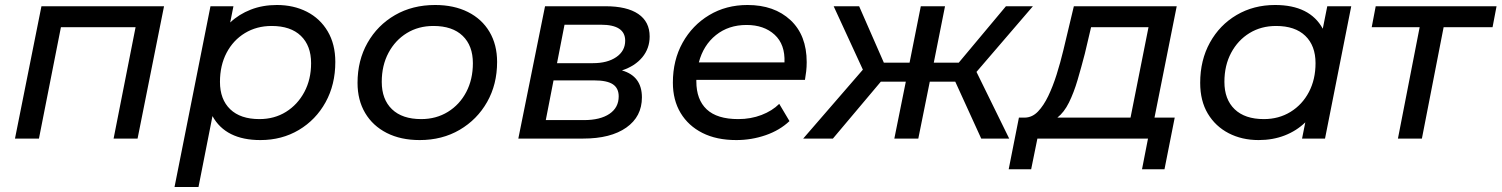

<svg xmlns="http://www.w3.org/2000/svg" viewBox="-20 -555 6014 769"><path d="M40 0 146 -530H637L531 0H435L523 -446H224L136 0Z M1023 6Q884 6 831 -90L775 194H679L823 -530H915L902 -465Q937 -498 984.5 -516.5Q1032 -535 1089 -535Q1156 -535 1209 -508Q1262 -481 1292.5 -429.5Q1323 -378 1323 -307Q1323 -216 1284 -145.5Q1245 -75 1177 -34.5Q1109 6 1023 6ZM1019 -78Q1079 -78 1125.5 -107Q1172 -136 1199 -186.5Q1226 -237 1226 -302Q1226 -372 1185 -411.5Q1144 -451 1068 -451Q1008 -451 961 -422.5Q914 -394 887.5 -343.5Q861 -293 861 -227Q861 -157 902 -117.5Q943 -78 1019 -78Z M1661 6Q1585 6 1529 -22.5Q1473 -51 1442.5 -102.5Q1412 -154 1412 -223Q1412 -313 1452 -383.5Q1492 -454 1562 -494.5Q1632 -535 1723 -535Q1798 -535 1854 -507Q1910 -479 1940.5 -427.5Q1971 -376 1971 -307Q1971 -217 1931 -146.5Q1891 -76 1821 -35Q1751 6 1661 6ZM1667 -78Q1727 -78 1774 -107Q1821 -136 1847.5 -186.5Q1874 -237 1874 -302Q1874 -372 1833 -411.5Q1792 -451 1716 -451Q1656 -451 1609.5 -422.5Q1563 -394 1536 -343.5Q1509 -293 1509 -227Q1509 -157 1550 -117.5Q1591 -78 1667 -78Z M2056 0 2163 -530H2405Q2491 -530 2536.5 -499Q2582 -468 2582 -409Q2582 -361 2552.5 -325.5Q2523 -290 2471 -273Q2551 -250 2551 -165Q2551 -88 2488.5 -44Q2426 0 2316 0ZM2166 -74H2319Q2384 -74 2421 -99Q2458 -124 2458 -169Q2458 -202 2434.5 -217.5Q2411 -233 2360 -233H2197ZM2211 -302H2355Q2413 -302 2448.5 -326.5Q2484 -351 2484 -392Q2484 -456 2387 -456H2241Z M2929 6Q2850 6 2793.5 -22.5Q2737 -51 2706 -102.5Q2675 -154 2675 -224Q2675 -314 2714 -384Q2753 -454 2820.5 -494.5Q2888 -535 2974 -535Q3081 -535 3146 -474.5Q3211 -414 3211 -306Q3211 -287 3209 -269.5Q3207 -252 3204 -235H2769Q2769 -232 2769 -229Q2769 -156 2810.5 -117Q2852 -78 2937 -78Q2987 -78 3030 -94.5Q3073 -111 3101 -139L3142 -70Q3103 -33 3046.5 -13.5Q2990 6 2929 6ZM2779 -305H3122Q3125 -377 3082.5 -416Q3040 -455 2970 -455Q2898 -455 2847.5 -414.5Q2797 -374 2779 -305Z M3910 0 3806 -228H3704L3658 0H3562L3608 -228H3508L3316 0H3197L3436 -276L3319 -530H3421L3520 -304H3623L3668 -530H3765L3720 -304H3820L4009 -530H4117L3891 -267L4022 0Z M4020 123 4061 -84H4086Q4115 -85 4137.5 -108.5Q4160 -132 4178.5 -170.5Q4197 -209 4212 -256.5Q4227 -304 4239 -354L4281 -530H4693L4604 -84H4685L4644 123H4554L4578 0H4135L4110 123ZM4508 -84 4580 -446H4350L4325 -340Q4311 -286 4296 -235Q4281 -184 4261.5 -144.5Q4242 -105 4215 -84Z M5021 6Q4954 6 4901 -21.5Q4848 -49 4817.5 -100Q4787 -151 4787 -223Q4787 -314 4826 -384.5Q4865 -455 4933 -495Q5001 -535 5087 -535Q5226 -535 5278 -440L5296 -530H5392L5287 0H5195L5208 -65Q5173 -31 5125.5 -12.5Q5078 6 5021 6ZM5042 -78Q5102 -78 5149 -107Q5196 -136 5222.5 -186.5Q5249 -237 5249 -302Q5249 -372 5208 -411.5Q5167 -451 5091 -451Q5031 -451 4984.5 -422.5Q4938 -394 4911 -343.5Q4884 -293 4884 -227Q4884 -157 4925 -117.5Q4966 -78 5042 -78Z M5579 0 5666 -446H5474L5490 -530H5974L5958 -446H5762L5675 0Z"/></svg>

Font: Montserrat Medium
Style: Italic
Weight: 500
Italic angle: -11.3°
Designer: Julieta Ulanovsky
Foundry: Julieta Ulanovsky
Version: Version 9.000; ttfautohint (v1.8.4.7-5d5b)